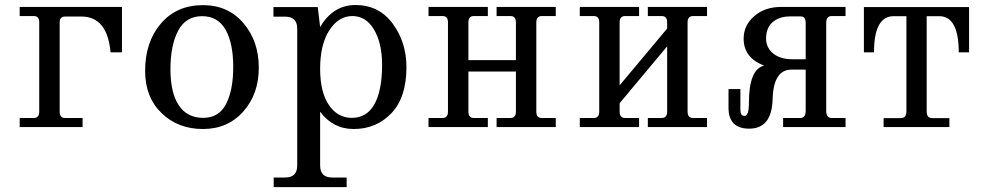

<svg xmlns="http://www.w3.org/2000/svg" viewBox="-20 -517 4006 781"><path d="M315.9 0H60.1V-37.1H117.7Q139.6 -37.1 139.6 -63V-425.8Q139.6 -451.7 117.7 -451.7H60.1V-488.8H476.1V-304.2H429.7Q416.5 -449.7 311.5 -449.7H244.6Q222.7 -449.7 222.7 -425.8V-63Q222.7 -37.1 244.6 -37.1H315.9Z M805.7 7.8Q704.1 7.8 637.2 -56.9Q570.3 -121.6 570.3 -228.5Q570.3 -346.2 634.3 -421.1Q698.2 -496.1 805.7 -496.1Q907.7 -496.1 970.2 -422.9Q1032.7 -349.6 1032.7 -241.7Q1032.7 -134.3 969.5 -63.2Q906.2 7.8 805.7 7.8ZM806.6 -37.6Q870.6 -37.6 899.7 -94.2Q928.7 -150.9 928.7 -244.6Q928.7 -341.3 897.5 -396.2Q866.2 -451.2 802.2 -451.2Q735.4 -451.2 704.3 -391.4Q673.3 -331.5 673.3 -236.3Q673.3 -139.6 707.3 -88.6Q741.2 -37.6 806.6 -37.6Z M1390.1 244.1H1093.3V205.1H1140.1Q1189 205.1 1189 156.2V-400.4Q1189 -449.2 1140.1 -449.2H1092.3V-488.3H1272.5L1282.2 -407.2Q1335 -496.6 1425.8 -496.6Q1521.5 -496.6 1577.4 -420.9Q1633.3 -345.2 1633.3 -243.7Q1633.3 -120.6 1572 -56.4Q1510.7 7.8 1418.9 7.8Q1334.5 7.8 1282.2 -62.5V156.2Q1282.2 205.1 1331.1 205.1H1390.1ZM1411.1 -37.6Q1470.2 -37.6 1501 -89.4Q1534.2 -145.5 1534.2 -253.4Q1534.2 -343.3 1500 -398.9Q1467.8 -451.7 1413.1 -451.7Q1356.9 -451.7 1319.6 -393.8Q1282.2 -335.9 1282.2 -237.3Q1282.2 -139.6 1319.8 -86.9Q1355 -37.6 1411.1 -37.6Z M2240.7 0H2000V-37.1H2056.6Q2078.6 -37.1 2078.6 -63V-226.1H1885.3V-63Q1885.3 -37.1 1907.2 -37.1H1964.4V0H1723.1V-37.1H1780.3Q1802.2 -37.1 1802.2 -63V-425.8Q1802.2 -451.7 1780.3 -451.7H1723.1V-488.8H1964.4V-451.7H1907.2Q1885.3 -451.7 1885.3 -425.8V-272.5H2078.6V-425.8Q2078.6 -451.7 2056.6 -451.7H2000V-488.8H2240.7V-451.7H2183.6Q2161.6 -451.7 2161.6 -425.8V-63Q2161.6 -37.1 2183.6 -37.1H2240.7Z M2856 0H2615.2V-37.1H2671.9Q2693.8 -37.1 2693.8 -63V-328.6L2500.5 -97.2V-63Q2500.5 -37.1 2522.5 -37.1H2579.6V0H2338.4V-37.1H2395.5Q2417.5 -37.1 2417.5 -63V-425.8Q2417.5 -451.7 2395.5 -451.7H2338.4V-488.8H2579.6V-451.7H2522.5Q2500.5 -451.7 2500.5 -425.8V-169.9L2693.8 -400.9V-425.8Q2693.8 -451.7 2671.9 -451.7H2615.2V-488.8H2856V-451.7H2799.3Q2776.9 -451.7 2776.9 -425.8V-63Q2776.9 -37.1 2799.3 -37.1H2856Z M3027.8 6.3Q2943.4 6.3 2943.4 -78.6V-154.8H2991.7V-69.8Q2991.7 -45.4 3008.8 -45.4Q3026.4 -45.4 3026.4 -98.6Q3026.4 -235.8 3088.4 -250Q3004.9 -281.7 3004.9 -359.9Q3004.9 -414.1 3048.1 -451.4Q3091.3 -488.8 3157.2 -488.8H3419.4V-451.7H3362.8Q3340.8 -451.7 3340.8 -423.8V-66.4Q3340.8 -37.1 3362.8 -37.1H3419.4V0H3165.5V-37.1H3235.4Q3257.3 -37.1 3257.3 -66.4V-233.9H3199.7Q3126 -233.9 3122.8 -113.8Q3119.6 6.3 3027.8 6.3ZM3257.3 -275.9V-424.3Q3257.3 -450.2 3236.8 -450.2H3191.9Q3156.2 -450.2 3130.9 -433.1Q3096.2 -409.7 3096.2 -360.4Q3096.2 -327.1 3120.1 -303.7Q3149.9 -275.9 3204.1 -275.9Z M3841.8 0H3574.2V-36.6H3644Q3667 -36.6 3667 -63V-451.2H3615.2Q3535.2 -451.2 3535.2 -304.2H3494.1V-488.3H3921.9V-304.2H3879.9Q3879.9 -451.2 3800.3 -451.2H3749.5V-63Q3749.5 -36.6 3771.5 -36.6H3841.8Z"/></svg>

Font: Munson
Style: Regular
Weight: 400
Designer: Paul James MIller
Foundry: High-Logic / Made with FontCreator
Version: Version 2.10;May 5, 2019;FontCreator 11.5.0.2430 64-bit